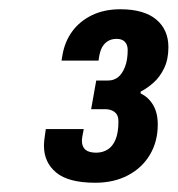

<svg xmlns="http://www.w3.org/2000/svg" viewBox="-20 -823 384 415"><path d="M186 -428Q128 -428 101.5 -450Q75 -472 75 -508Q75 -514 76 -522.5Q77 -531 79 -544H161Q159 -534 158 -528Q157 -522 157 -519Q157 -506 164.5 -499.5Q172 -493 188 -493Q202 -493 213 -500Q224 -507 230 -522Q236 -537 236 -560Q236 -570 232.5 -575.5Q229 -581 222.5 -584Q216 -587 207 -587H177L188 -649H214Q226 -649 235 -656Q244 -663 250 -678Q256 -693 256 -715Q256 -726 250 -732.5Q244 -739 232 -739Q221 -739 213 -734Q205 -729 200.5 -720.5Q196 -712 194 -699L193 -692H113L115 -704Q120 -733 136 -755Q152 -777 178.5 -790Q205 -803 240 -803Q291 -803 317.5 -781Q344 -759 344 -721Q344 -695 335 -676Q326 -657 312 -644.5Q298 -632 284 -625V-621Q301 -613 311 -596Q321 -579 321 -554Q321 -517 304 -488.5Q287 -460 256.5 -444Q226 -428 186 -428Z"/></svg>

Font: Archivo Condensed ExtraBold
Style: Italic
Weight: 800
Width: 3
Italic angle: -10°
Designer: Hector Gatti
Foundry: Omnibus-Type
Version: Version 2.001